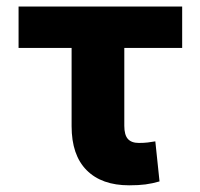

<svg xmlns="http://www.w3.org/2000/svg" viewBox="-20 -550 603 580"><path d="M530.3 -405.3H355.5V-169.9Q355.5 -142.6 366.2 -130.4Q377 -118.2 399.4 -118.2Q415 -118.2 426.3 -119.6Q437.5 -121.1 449.2 -123L461.9 -2Q439.9 4.4 419.4 7.1Q398.9 9.8 370.1 9.8Q287.1 9.8 241.7 -35.9Q196.3 -81.5 196.3 -168.9V-405.3H36.1V-530.3H530.3Z"/></svg>

Font: Pretendard Std ExtraBold
Style: Regular
Weight: 800
Designer: Base glyphs from Inter by Rasmus Andersson; Hangeul glyphs from Noto Sans CJK(Source Han Sans) by Jang Soo-young and Kan
Foundry: Kil Hyung-jin
Version: Version 1.309